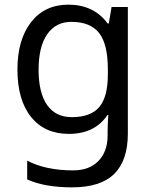

<svg xmlns="http://www.w3.org/2000/svg" viewBox="-20 -566 655 826"><path d="M275 -546Q328 -546 370.5 -526Q413 -506 443 -465H448L460 -536H530V9Q530 124 471.5 182Q413 240 290 240Q172 240 97 206V125Q176 167 295 167Q364 167 403.5 126.5Q443 86 443 16V-5Q443 -17 444 -39.5Q445 -62 446 -71H442Q388 10 276 10Q172 10 113.5 -63Q55 -136 55 -267Q55 -395 113.5 -470.5Q172 -546 275 -546ZM287 -472Q220 -472 183 -418.5Q146 -365 146 -266Q146 -167 182.5 -114.5Q219 -62 289 -62Q370 -62 407 -105.5Q444 -149 444 -246V-267Q444 -377 406 -424.5Q368 -472 287 -472Z"/></svg>

Font: Noto Sans Khudawadi
Style: Regular
Weight: 400
Designer: Monotype Design Team
Foundry: Monotype Imaging Inc.
Version: Version 2.003; ttfautohint (v1.8.4.7-5d5b)